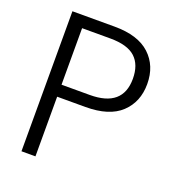

<svg xmlns="http://www.w3.org/2000/svg" viewBox="-128 -800 820 901"><g transform="rotate(20 282.0 -349.5)"><path d="M80.1 0V-699.2H291Q408.2 -699.2 467.5 -644Q526.9 -588.9 526.9 -498Q526.9 -408.2 468 -353Q409.2 -297.9 291 -297.9H149.9V0ZM149.9 -357.9H291Q455.1 -357.9 455.1 -498Q455.1 -567.9 416 -604Q377 -640.1 291 -640.1H149.9Z"/></g></svg>

Font: Poppins Light
Style: Regular
Weight: 300
Designer: Ninad Kale (Devanagari), Jonny Pinhorn (Latin)
Foundry: Indian Type Foundry
Version: 4.004